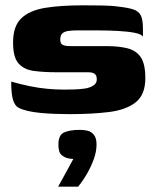

<svg xmlns="http://www.w3.org/2000/svg" viewBox="-20 -425 582 720"><path d="M241 3Q215 3 187 2Q159 1 132.5 -1.5Q106 -4 84 -9Q63 -14 49.5 -21Q36 -28 29 -50Q22 -72 22 -119Q57 -109 91 -102Q125 -95 157.5 -92Q190 -89 219 -89Q233 -89 254 -89.5Q275 -90 295 -92.5Q315 -95 329 -103.5Q343 -112 343 -127Q343 -143 334.5 -148.5Q326 -154 312 -154H193Q144 -154 107 -159Q70 -164 49.5 -187Q29 -210 29 -266Q29 -327 60 -356.5Q91 -386 149 -395.5Q207 -405 289 -405Q319 -405 358.5 -404.5Q398 -404 426 -400Q461 -396 480.5 -389.5Q500 -383 508 -367Q516 -351 516 -318V-287Q511 -297 485 -302Q459 -307 422 -309Q385 -311 344.5 -311Q304 -311 269 -311Q251 -311 236.5 -309Q222 -307 214 -300Q206 -293 206 -277Q206 -265 211 -260Q216 -255 225 -253.5Q234 -252 245 -252H381Q425 -252 457.5 -244Q490 -236 507.5 -211Q525 -186 525 -132Q525 -70 489 -41.5Q453 -13 389.5 -5Q326 3 241 3ZM198 275Q210 253 219 237Q228 221 236 206Q244 191 255 171Q251 171 246.5 170.5Q242 170 237 169Q222 166 210.5 156Q199 146 199 117Q199 81 220.5 71.5Q242 62 280 62Q296 62 309.5 65.5Q323 69 332.5 81Q342 93 342 117Q342 143 332 171Q322 199 306.5 226Q291 253 273 275Z"/></svg>

Font: Genos ExtraBold
Style: Regular
Weight: 800
Designer: Robert E. Leuschke
Foundry: Robert E. Leuschke
Version: Version 1.010